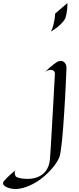

<svg xmlns="http://www.w3.org/2000/svg" viewBox="-269 -901 515 1259"><path d="M172.9 -880.9Q173.3 -856.9 171.1 -838.1Q168.9 -819.3 166 -806.2Q162.6 -790.5 158.2 -778.8Q152.3 -767.6 140.1 -753.9Q129.9 -742.2 111.8 -726.6Q93.8 -710.9 64.9 -693.8Q74.7 -712.4 80.1 -733.4Q85.4 -754.4 88.4 -772Q91.8 -792.5 92.8 -812ZM167 -452.1Q166.5 -443.8 165.3 -417Q164.1 -390.1 162.4 -350.6Q160.6 -311 158 -262.9Q155.3 -214.8 152.1 -164.8Q148.9 -114.7 145.3 -65.9Q141.6 -17.1 137.5 23.4Q133.3 64 128.7 93Q124 122.1 119.1 132.8Q109.4 154.3 94.5 175.3Q79.6 196.3 61.8 215.6Q43.9 234.9 24.2 252.2Q4.4 269.5 -16.1 283.2Q-36.1 296.9 -57.6 307.6Q-79.1 318.4 -100.1 325.7Q-121.1 333 -141.4 336.2Q-161.6 339.4 -179.2 337.9Q-196.3 336.4 -211.4 331.8Q-226.6 327.1 -236.3 320.3Q-246.1 313.5 -248.5 304.7Q-251 295.9 -243.2 286.1Q-236.3 278.3 -226.1 267.6Q-217.3 258.3 -203.1 245.4Q-189 232.4 -168 215.8Q-172.4 224.1 -172.6 231.2Q-172.9 238.3 -171.4 243.7Q-169.4 249.5 -166 254.9Q-163.1 258.8 -155.8 262Q-148.4 265.1 -138.2 267.3Q-127.9 269.5 -115.5 270.8Q-103 272 -89.8 272Q-26.4 272 12.7 239.5Q51.8 207 58.1 146Q59.6 132.3 61.5 102.8Q63.5 73.2 65.7 33.9Q67.9 -5.4 70.6 -51Q73.2 -96.7 75.9 -143.6Q78.6 -190.4 81.1 -234.9Q83.5 -279.3 85.4 -315.7Q87.4 -352.1 88.9 -377.4Q90.3 -402.8 90.8 -411.1Q92.3 -428.2 84.2 -435.5Q76.2 -442.9 64 -442.9Q52.7 -442.9 40.3 -437.3Q27.8 -431.6 19 -421.9Q39.6 -442.4 55.2 -456.3Q70.8 -470.2 82 -478.5Q94.7 -488.3 104 -494.1Q116.2 -501.5 127.7 -501.7Q139.2 -502 148.2 -496.1Q157.2 -490.2 162.4 -479Q167.5 -467.8 167 -452.1Z"/></svg>

Font: Quintessential
Style: Regular
Weight: 400
Designer: Astigmatic (AOETI)
Foundry: Astigmatic (AOETI)
Version: Version 1.000